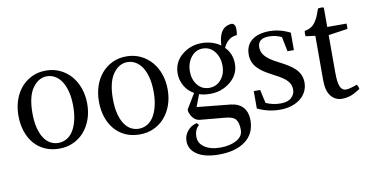

<svg xmlns="http://www.w3.org/2000/svg" viewBox="-84 -892 2692 1391"><g transform="rotate(-10 1262.0 -197.0)"><path d="M43 -266Q43 -326 60.5 -378.5Q78 -431 111 -470Q144 -509 190.5 -531.5Q237 -554 295 -554Q352 -554 399 -531.5Q446 -509 479.5 -470Q513 -431 531 -378.5Q549 -326 549 -266Q549 -204 530.5 -152Q512 -100 478.5 -61.5Q445 -23 398 -1.5Q351 20 295 20Q236 20 189.5 -1Q143 -22 110.5 -60Q78 -98 60.5 -150.5Q43 -203 43 -266ZM189 -450Q146 -389 146 -266Q146 -205 157.5 -159Q169 -113 189 -82.5Q209 -52 236 -37Q263 -22 295 -22Q326 -22 354 -37Q382 -52 402 -82.5Q422 -113 434 -159Q446 -205 446 -266Q446 -327 434 -373.5Q422 -420 401.5 -450.5Q381 -481 353.5 -496.5Q326 -512 295 -512Q233 -512 189 -450Z M635 -266Q635 -326 652.5 -378.5Q670 -431 703 -470Q736 -509 782.5 -531.5Q829 -554 887 -554Q944 -554 991 -531.5Q1038 -509 1071.5 -470Q1105 -431 1123 -378.5Q1141 -326 1141 -266Q1141 -204 1122.5 -152Q1104 -100 1070.5 -61.5Q1037 -23 990 -1.5Q943 20 887 20Q828 20 781.5 -1Q735 -22 702.5 -60Q670 -98 652.5 -150.5Q635 -203 635 -266ZM781 -450Q738 -389 738 -266Q738 -205 749.5 -159Q761 -113 781 -82.5Q801 -52 828 -37Q855 -22 887 -22Q918 -22 946 -37Q974 -52 994 -82.5Q1014 -113 1026 -159Q1038 -205 1038 -266Q1038 -327 1026 -373.5Q1014 -420 993.5 -450.5Q973 -481 945.5 -496.5Q918 -512 887 -512Q825 -512 781 -450Z M1304 11Q1313 15 1319 28Q1286 55 1286 109Q1286 157 1330 186Q1374 215 1444 215Q1516 215 1564 188.5Q1612 162 1612 114Q1612 62 1593 37.5Q1574 13 1517 8L1330 -9Q1299 -13 1278.5 -41.5Q1258 -70 1258 -97L1325 -208Q1279 -234 1255.5 -277Q1232 -320 1232 -365Q1232 -450 1295 -502Q1358 -554 1440 -554Q1519 -554 1579 -512Q1584 -649 1681 -654Q1707 -648 1707 -611Q1707 -591 1703 -567Q1664 -564 1639 -541.5Q1614 -519 1603 -490Q1653 -440 1653 -365Q1653 -286 1589 -233.5Q1525 -181 1440 -181Q1395 -181 1359 -193L1325 -104L1574 -79Q1632 -72 1662.5 -36.5Q1693 -1 1693 56Q1693 156 1621 209.5Q1549 263 1426 263Q1324 263 1267 226Q1210 189 1210 127Q1210 85 1237 52.5Q1264 20 1304 11ZM1322 -365Q1322 -307 1354.5 -266Q1387 -225 1441 -225Q1494 -225 1528 -265.5Q1562 -306 1562 -365Q1562 -429 1528.5 -471.5Q1495 -514 1441 -514Q1390 -514 1356 -471Q1322 -428 1322 -365Z M1930 -24Q1984 -24 2010 -49Q2036 -74 2036 -107Q2036 -126 2030 -142Q2024 -158 2010.5 -173Q1997 -188 1975 -202.5Q1953 -217 1920 -234Q1879 -255 1849.5 -274Q1820 -293 1801 -314Q1782 -335 1772.5 -359Q1763 -383 1763 -413Q1763 -449 1776 -475.5Q1789 -502 1812.5 -519.5Q1836 -537 1868 -545.5Q1900 -554 1939 -554Q2017 -554 2091 -516V-388H2044L2022 -496Q1978 -517 1929 -517Q1847 -517 1847 -450Q1847 -414 1874 -384Q1901 -354 1961 -324Q2002 -303 2033 -284Q2064 -265 2084.5 -244Q2105 -223 2115.5 -198.5Q2126 -174 2126 -143Q2126 -108 2111 -78Q2096 -48 2069 -26.5Q2042 -5 2004 7.5Q1966 20 1920 20Q1831 20 1753 -18V-146H1800L1822 -47Q1873 -24 1930 -24Z M2358 -654V-511H2499Q2501 -499 2501 -493Q2501 -484 2499 -472L2358 -451V-176Q2358 -102 2371.5 -71.5Q2385 -41 2414 -41Q2440 -41 2495 -62Q2505 -53 2509 -28Q2479 -10 2463.5 -1.5Q2448 7 2424.5 13.5Q2401 20 2375 20Q2325 20 2293.5 -18.5Q2262 -57 2262 -136V-463L2192 -472Q2190 -482 2190 -489Q2190 -497 2192 -511Q2220 -516 2240.5 -528.5Q2261 -541 2275 -563.5Q2289 -586 2296.5 -603.5Q2304 -621 2315 -654Q2324 -657 2337 -657Q2349 -657 2358 -654Z"/></g></svg>

Font: Adamina
Style: Regular
Weight: 400
Designer: Cyreal (www.cyreal.org)
Foundry: Alexei Vanyashin
Version: Version 1.013